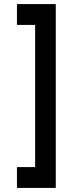

<svg xmlns="http://www.w3.org/2000/svg" viewBox="-20 -820 376 940"><path d="M253 100H63V-2H152V-698H63V-800H253Z"/></svg>

Font: Figtree SemiBold
Style: Regular
Weight: 600
Designer: Erik Kennedy
Foundry: Erik Kennedy
Version: Version 2.001; ttfautohint (v1.8.4.7-5d5b);gftools[0.9.27]